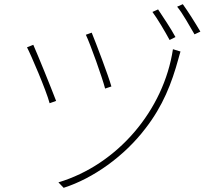

<svg xmlns="http://www.w3.org/2000/svg" viewBox="-20 -860 1040 917"><path d="M826 -828C853 -796 885 -736 909 -696L937 -709C913 -750 877 -807 853 -840ZM708 -803C732 -771 769 -708 790 -669L818 -683C797 -723 756 -783 735 -815ZM390 -694C411 -651 469 -488 482 -437L512 -447C499 -495 437 -658 418 -704ZM109 -634C127 -600 201 -428 217 -367L248 -378C224 -441 160 -599 139 -646ZM806 -625C762 -334 542 -74 259 11L284 37C425 -8 574 -114 675 -247C758 -354 800 -462 832 -579C835 -588 839 -606 842 -614Z"/></svg>

Font: SSpoqa Han Sans Neo Thin
Style: Regular
Weight: 100
Designer: [Spoqa Han Sans Neo] Dong-huui Kim  Younghwa Kang  Yujin Lee  [Noto Sans] Ryoko NISHIZUKA  (kana & ideographs); Paul D. 
Foundry: Spoqa (http://www.spoqa-han-sans.com)
Version: Version 1.000